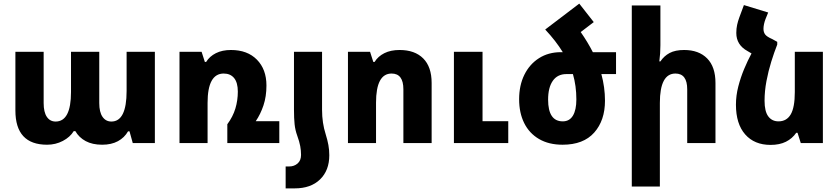

<svg xmlns="http://www.w3.org/2000/svg" viewBox="-20 -790 4632 1060"><path d="M240 9Q65 9 65 -180V-504H221V-221Q221 -171 238.5 -145Q256 -119 287 -119Q372 -119 372 -282V-504H528V-221Q528 -171 546 -145Q564 -119 595 -119Q679 -119 679 -288V-504H835V0H713L695 -65H687Q667 -30 631 -10.5Q595 9 544 9Q490 9 453 -11Q416 -31 396 -66H387Q367 -33 327 -12Q287 9 240 9Z M1392 -121H1522V0H1235V-104Q1266 -146 1279.5 -191Q1293 -236 1293 -284Q1293 -334 1272.5 -359Q1252 -384 1215 -384Q1126 -384 1126 -222V0H971V-504H1093L1111 -448H1118Q1137 -479 1172 -496.5Q1207 -514 1255 -514Q1346 -514 1398.5 -460.5Q1451 -407 1451 -318Q1451 -257 1434.5 -208Q1418 -159 1392 -121Z M1603 -184V-504H1758V-184Q1758 -111 1778 -49Q1788 -17 1793 10.5Q1798 38 1798 67Q1798 151 1747 200.5Q1696 250 1607 250H1557V129H1577Q1604 129 1623 112.5Q1642 96 1642 65Q1642 41 1637.5 16.5Q1633 -8 1621 -41Q1610 -71 1606.5 -103.5Q1603 -136 1603 -184Z M1901 0V-504H2023L2041 -448H2048Q2067 -479 2102 -496.5Q2137 -514 2186 -514Q2270 -514 2316.5 -467.5Q2363 -421 2363 -332V0H2207V-297Q2207 -384 2142 -384Q2056 -384 2056 -223V0ZM2486 0V-504H2644V-121H2786V0Z M2990 -627 3178 -770 3258 -668 3186 -613Q3225 -557 3253 -502H3381V-381H3300Q3320 -308 3320 -234Q3320 -125 3260.5 -58Q3201 9 3086 9Q3010 9 2956 -22.5Q2902 -54 2874 -110.5Q2846 -167 2846 -242Q2846 -319 2875 -377.5Q2904 -436 2956 -469Q3008 -502 3077 -502H3087Q3068 -533 3044 -564Q3020 -595 2990 -627ZM3107 -381Q3058 -381 3032 -344Q3006 -307 3006 -240Q3006 -120 3087 -120Q3124 -120 3143 -151.5Q3162 -183 3162 -241Q3162 -316 3143 -381Z M3626 -760V-540Q3626 -518 3624.5 -495.5Q3623 -473 3620 -451H3626Q3646 -481 3677 -497.5Q3708 -514 3757 -514Q3838 -514 3884 -467.5Q3930 -421 3930 -332V0H3774V-297Q3774 -384 3709 -384Q3623 -384 3623 -222V240H3468V-760Z M4271 -559V-544Q4254 -501 4238 -449.5Q4222 -398 4211.5 -342.5Q4201 -287 4201 -234Q4201 -175 4221.5 -147.5Q4242 -120 4278 -120Q4323 -120 4345.5 -158.5Q4368 -197 4368 -282V-504H4523V0H4401L4383 -57H4376Q4354 -25 4319 -7.5Q4284 10 4234 10Q4145 10 4094 -48Q4043 -106 4043 -212Q4043 -262 4056 -312.5Q4069 -363 4088.5 -409.5Q4108 -456 4129 -495L4107 -508Q4045 -542 4045 -608Q4045 -632 4049.5 -652.5Q4054 -673 4061 -692L4087 -762L4221 -721L4206 -684Q4201 -671 4198 -657Q4195 -643 4195 -631Q4195 -612 4204.5 -599.5Q4214 -587 4244 -574Z"/></svg>

Font: Noto Sans Armenian SemiCondensed ExtraBold
Style: Regular
Weight: 800
Width: 4
Designer: Monotype Design Team
Foundry: Monotype Imaging Inc.
Version: Version 2.008; ttfautohint (v1.8.4.7-5d5b)